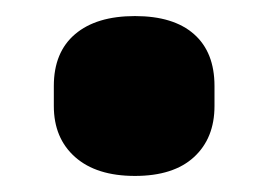

<svg xmlns="http://www.w3.org/2000/svg" viewBox="-20 -534 334 239"><path d="M148 -315Q100 -315 73.5 -338.5Q47 -362 47 -402V-427Q47 -469 73.5 -491.5Q100 -514 148 -514Q196 -514 221.5 -491.5Q247 -469 247 -427V-402Q247 -362 221.5 -338.5Q196 -315 148 -315Z"/></svg>

Font: Sofia Sans Semi Condensed Black
Style: Regular
Weight: 900
Designer: Botio Nikoltchev, Ani Petrova
Foundry: lettersoup
Version: Version 4.100; ttfautohint (v1.8.4.7-5d5b)